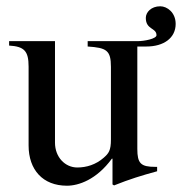

<svg xmlns="http://www.w3.org/2000/svg" viewBox="-20 -581 579 611"><path d="M259 -450V-433C319 -429 333 -421 333 -368V-137C333 -102 326 -93 310 -79C285 -57 255 -48 226 -48C187 -48 155 -81 155 -127V-450H9V-436C57 -433 71 -419 71 -369V-118C71 -41 116 10 193 10C230 10 287 -9 336 -76H338V6L343 9C393 -11 429 -22 480 -36V-50H474C428 -50 417 -61 417 -107V-433H446C501 -433 539 -460 539 -505C539 -541 512 -561 490 -561C461 -561 444 -542 444 -524C444 -486 478 -493 478 -469C478 -458 441 -450 417 -450Z"/></svg>

Font: STIX Math
Style: Regular
Weight: 400
Designer: MicroPress Inc., with final additions and corrections provided by Coen Hoffman, Elsevier (retired)
Version: Version 1.1.0